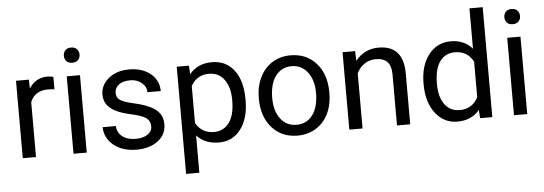

<svg xmlns="http://www.w3.org/2000/svg" viewBox="-56 -926 3699 1305"><g transform="rotate(-5 1793.0 -273.5)"><path d="M323.7 -447.3V-531.2C314.6 -535.8 301.3 -538.1 283.7 -538.1C229.3 -538.1 187.3 -514.5 157.7 -467.3L156.2 -528.3H68.4V0H158.7V-375C179.9 -425.5 220.1 -450.7 279.3 -450.7C295.2 -450.7 310.1 -449.5 323.7 -447.3Z M504.9 0V-528.3H414.6V0ZM407.2 -668.5C407.2 -653.8 411.7 -641.6 420.7 -631.8C429.6 -622.1 442.9 -617.2 460.4 -617.2C478 -617.2 491.4 -622.1 500.5 -631.8C509.6 -641.6 514.2 -653.8 514.2 -668.5C514.2 -683.1 509.6 -695.5 500.5 -705.6C491.4 -715.7 478 -720.7 460.4 -720.7C442.9 -720.7 429.6 -715.7 420.7 -705.6C411.7 -695.5 407.2 -683.1 407.2 -668.5Z M957 -140.1C957 -117 946.7 -98.6 926 -84.7C905.4 -70.9 877.9 -64 843.8 -64C806.6 -64 776.8 -72.8 754.2 -90.6C731.5 -108.3 719.4 -132.3 717.8 -162.6H627.4C627.4 -131.3 636.6 -102.3 655 -75.4C673.4 -48.6 698.9 -27.7 731.4 -12.7C764 2.3 801.4 9.8 843.8 9.8C904 9.8 953 -4.5 990.7 -33C1028.5 -61.4 1047.4 -99.3 1047.4 -146.5C1047.4 -174.8 1040.6 -198.8 1027.1 -218.5C1013.6 -238.2 992.8 -255 964.8 -269C936.8 -283 900.3 -295.1 855.2 -305.2C810.1 -315.3 779 -325.8 761.7 -336.9C744.5 -348 735.8 -364.4 735.8 -386.2C735.8 -409.3 745.1 -428.1 763.7 -442.4C782.2 -456.7 807.9 -463.9 840.8 -463.9C872.7 -463.9 899.2 -454.9 920.2 -437C941.2 -419.1 951.7 -397.8 951.7 -373H1042.5C1042.5 -421.2 1023.8 -460.8 986.6 -491.7C949.3 -522.6 900.7 -538.1 840.8 -538.1C783.9 -538.1 737.1 -523.1 700.4 -493.2C663.8 -463.2 645.5 -426.6 645.5 -383.3C645.5 -357.3 651.9 -334.8 664.8 -315.9C677.7 -297 697.5 -280.8 724.4 -267.1C751.2 -253.4 787.5 -241.7 833.3 -231.9C879 -222.2 911.1 -210.5 929.4 -197C947.8 -183.5 957 -164.6 957 -140.1Z M1611.3 -258.3V-266.6C1611.3 -351.9 1592.9 -418.5 1555.9 -466.3C1519 -514.2 1468.8 -538.1 1405.3 -538.1C1339.8 -538.1 1288.7 -515.3 1252 -469.7L1247.6 -528.3H1165V203.1H1255.4V-51.3C1292.2 -10.6 1342.6 9.8 1406.7 9.8C1469.6 9.8 1519.4 -14.8 1556.2 -64C1592.9 -113.1 1611.3 -177.9 1611.3 -258.3ZM1521 -268.6C1521 -200.8 1508.2 -149.8 1482.7 -115.5C1457.1 -81.1 1422.7 -64 1379.4 -64C1323.7 -64 1282.4 -88.1 1255.4 -136.2V-388.7C1282.7 -437.2 1323.7 -461.4 1378.4 -461.4C1422.7 -461.4 1457.5 -444.2 1482.9 -409.7C1508.3 -375.2 1521 -328.1 1521 -268.6Z M1702.1 -269V-262.7C1702.1 -180.7 1724.4 -114.7 1768.8 -64.9C1813.2 -15.1 1871.3 9.8 1942.9 9.8C1990.4 9.8 2032.5 -1.6 2069.1 -24.4C2105.7 -47.2 2133.9 -79 2153.6 -119.9C2173.3 -160.7 2183.1 -206.9 2183.1 -258.3V-264.6C2183.1 -347.3 2160.9 -413.6 2116.5 -463.4C2072 -513.2 2013.8 -538.1 1941.9 -538.1C1895.3 -538.1 1853.9 -526.9 1817.6 -504.4C1781.3 -481.9 1753 -450 1732.7 -408.7C1712.3 -367.4 1702.1 -320.8 1702.1 -269ZM1793 -258.3C1793 -324.4 1806.6 -375.2 1834 -410.6C1861.3 -446.1 1897.3 -463.9 1941.9 -463.9C1987.5 -463.9 2024 -445.9 2051.5 -409.9C2079 -373.9 2092.8 -327 2092.8 -269C2092.8 -204.3 2079.3 -153.9 2052.2 -117.9C2025.2 -81.9 1988.8 -64 1942.9 -64C1897.3 -64 1860.9 -81.7 1833.7 -117.2C1806.6 -152.7 1793 -199.7 1793 -258.3Z M2381.8 -528.3H2296.4V0H2386.7V-376.5C2399.1 -401.9 2416.3 -422.4 2438.5 -438C2460.6 -453.6 2486.3 -461.4 2515.6 -461.4C2551.8 -461.4 2578.4 -452.3 2595.5 -434.1C2612.5 -415.9 2621.3 -387.7 2621.6 -349.6V0H2711.9V-349.1C2710.9 -475.1 2654.6 -538.1 2543 -538.1C2477.9 -538.1 2425.1 -512.7 2384.8 -461.9Z M2826.2 -268.6V-261.7C2826.2 -181 2845.5 -115.6 2884 -65.4C2922.6 -15.3 2972.5 9.8 3033.7 9.8C3098.1 9.8 3148.4 -12.4 3184.6 -56.6L3189 0H3272V-750H3181.6V-474.6C3145.5 -516.9 3096.5 -538.1 3034.7 -538.1C2972.5 -538.1 2922.2 -513.4 2883.8 -464.1C2845.4 -414.8 2826.2 -349.6 2826.2 -268.6ZM2916.5 -258.3C2916.5 -325.4 2928.9 -376 2953.6 -410.2C2978.4 -444.3 3012.9 -461.4 3057.1 -461.4C3113.1 -461.4 3154.6 -436.5 3181.6 -386.7V-144C3155.3 -92.6 3113.4 -66.9 3056.2 -66.9C3012.5 -66.9 2978.4 -83.8 2953.6 -117.7C2928.9 -151.5 2916.5 -198.4 2916.5 -258.3Z M3510.3 0V-528.3H3419.9V0ZM3412.6 -668.5C3412.6 -653.8 3417.1 -641.6 3426 -631.8C3435 -622.1 3448.2 -617.2 3465.8 -617.2C3483.4 -617.2 3496.7 -622.1 3505.9 -631.8C3515 -641.6 3519.5 -653.8 3519.5 -668.5C3519.5 -683.1 3515 -695.5 3505.9 -705.6C3496.7 -715.7 3483.4 -720.7 3465.8 -720.7C3448.2 -720.7 3435 -715.7 3426 -705.6C3417.1 -695.5 3412.6 -683.1 3412.6 -668.5Z"/></g></svg>

Font: Roboto1
Style: rg
Weight: 400
Designer: Google
Version: Version 2.137; 2017